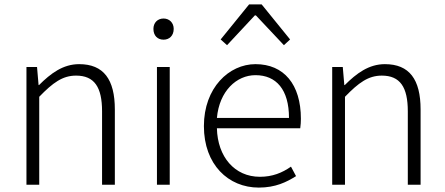

<svg xmlns="http://www.w3.org/2000/svg" viewBox="-20 -838 2019 871"><path d="M100 0H158V-399C220 -463 264 -495 325 -495C408 -495 443 -443 443 -333V0H501V-341C501 -478 450 -547 339 -547C266 -547 210 -505 157 -452H155L148 -534H100Z M692 0H750V-534H692ZM722 -658C748 -658 768 -676 768 -707C768 -735 748 -754 722 -754C695 -754 676 -735 676 -707C676 -676 695 -658 722 -658Z M1154 13C1230 13 1280 -12 1323 -39L1300 -82C1260 -54 1216 -36 1159 -36C1044 -36 967 -127 964 -256H1342C1344 -270 1345 -285 1345 -299C1345 -455 1268 -547 1139 -547C1019 -547 905 -440 905 -266C905 -91 1016 13 1154 13ZM964 -303C975 -425 1053 -497 1139 -497C1233 -497 1291 -432 1291 -303ZM981 -659 1010 -633 1136 -768H1141L1268 -633L1296 -659L1167 -818H1110Z M1487 0H1545V-399C1607 -463 1651 -495 1712 -495C1795 -495 1830 -443 1830 -333V0H1888V-341C1888 -478 1837 -547 1726 -547C1653 -547 1597 -505 1544 -452H1542L1535 -534H1487Z"/></svg>

Font: Noto Sans TC Light
Style: Regular
Weight: 300
Designer: Ryoko NISHIZUKA 西塚涼子 (kana, bopomofo & ideographs); Paul D. Hunt (Latin, Greek & Cyrillic); Sandoll Communications 산돌커뮤니
Foundry: Adobe
Version: Version 2.004;hotconv 1.0.118;makeotfexe 2.5.65603